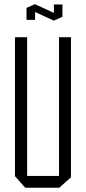

<svg xmlns="http://www.w3.org/2000/svg" viewBox="-20 -878 401 898"><path d="M256 0V-704H312V-49L257 0ZM98 0 50 -54V-55H256V0ZM50 -55V-704H107V-55ZM104 -785V-840L144 -842V-785ZM232 -797V-857H272V-800ZM231 -782 104 -840V-841L142 -858H144L271 -800V-799L233 -782Z"/></svg>

Font: Foldit Light
Style: Regular
Weight: 300
Version: Version 1.003